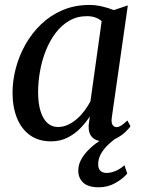

<svg xmlns="http://www.w3.org/2000/svg" viewBox="-20 -576 596 796"><path d="M443.5 -89Q440.5 -66.5 447 -57.8Q453.5 -49 463 -49Q472 -49 482.8 -55.8Q493.5 -62.5 508 -76.5L521 -52.5Q516 -44.5 500.5 -29.5Q485 -14.5 461.8 -2.2Q438.5 10 409.5 10Q379.5 10 362.8 -6.5Q346 -23 347.5 -57L352.5 -93.5Q336 -68 313 -44.2Q290 -20.5 259.5 -5.2Q229 10 191.5 10Q139.5 10 104 -15.8Q68.5 -41.5 50.2 -87Q32 -132.5 32 -191.5Q32 -241.5 45.5 -293Q59 -344.5 85.5 -391.5Q112 -438.5 150.5 -475.5Q189 -512.5 239.5 -534Q290 -555.5 352 -555.5Q376.5 -555.5 403.5 -549.2Q430.5 -543 451.5 -534L510 -553.5ZM401.5 -488.5Q390 -498.5 374.5 -503.8Q359 -509 340.5 -509Q300 -509 267.5 -490.2Q235 -471.5 210.8 -439.5Q186.5 -407.5 170.2 -366.8Q154 -326 146 -281.5Q138 -237 138 -194Q138 -146 148.5 -113.8Q159 -81.5 177.2 -65.5Q195.5 -49.5 220 -49.5Q242.5 -49.5 262.5 -59Q282.5 -68.5 300 -84Q317.5 -99.5 331.2 -118.2Q345 -137 355 -156ZM387 200.5Q344.5 200 324.5 180.8Q304.5 161.5 304.5 131.5Q304.5 108 315.8 86.8Q327 65.5 345.8 46.5Q364.5 27.5 388.2 11.2Q412 -5 437 -18L459 -31L479 -16Q451.5 2.5 430.8 21.8Q410 41 398.5 61.8Q387 82.5 387 104.5Q387 122.5 396 131.8Q405 141 422.5 141Q439 141 459 132.8Q479 124.5 496 109L507.5 143.5Q490.5 164.5 458.2 182.8Q426 201 387 200.5Z"/></svg>

Font: Merriweather 48pt
Style: Italic
Weight: 400
Italic angle: -7.8°
Version: Version 2.101